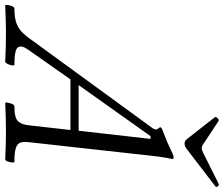

<svg xmlns="http://www.w3.org/2000/svg" viewBox="-150 -814 902 774"><g transform="rotate(90 301.0 -427.0)"><path d="M-63 3Q-67 3 -66 -6Q-65 -15 -61 -24.5Q-57 -34 -52 -34Q-18 -34 3.5 -41Q25 -48 40.5 -62Q56 -76 72 -99L427 -586Q436 -597 436 -606Q436 -609 431 -615Q427 -620 427 -623Q427 -625 432 -628Q437 -631 451 -636Q491 -651 517 -664Q540 -676 549 -676Q555 -676 555 -670Q553 -663 549 -639.5Q545 -616 541 -578L487 -91Q485 -72 488.5 -59.5Q492 -47 509 -40.5Q526 -34 566 -34Q570 -34 569 -24.5Q568 -15 564.5 -6Q561 3 556 3Q496 0 444 0Q392 0 330 3Q326 3 327.5 -6Q329 -15 333 -24.5Q337 -34 342 -34Q389 -34 402.5 -48.5Q416 -63 419 -91L438 -260H234L114 -89Q95 -62 105 -48Q115 -34 175 -34Q179 -34 177.5 -24.5Q176 -15 171.5 -6Q167 3 163 3Q103 0 50 0Q-2 0 -63 3ZM463 -583 257 -293H441L474 -583ZM493 -720Q483 -720 475 -729L386 -843Q384 -847 391 -853.5Q398 -860 402 -857L497 -794Q505 -789 511 -789Q515 -789 528 -794L656 -858Q660 -860 665 -854Q670 -848 665 -844L515 -729Q503 -720 493 -720Z"/></g></svg>

Font: Junicode SmExp
Style: Italic
Weight: 400
Width: 6
Italic angle: -11°
Designer: Peter S. Baker
Version: Version 2.205; ttfautohint (v1.8.4)